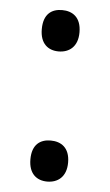

<svg xmlns="http://www.w3.org/2000/svg" viewBox="-46 -582 359 629"><g transform="rotate(5 134.0 -268.0)"><path d="M72 -482C72 -434 99 -414 133 -414C167 -414 196 -434 196 -482C196 -532 167 -550 133 -550C99 -550 72 -532 72 -482ZM72 -54C72 -6 99 14 133 14C167 14 196 -6 196 -54C196 -103 167 -121 133 -121C99 -121 72 -103 72 -54Z"/></g></svg>

Font: Noto Sans Buginese
Style: Regular
Weight: 400
Designer: Monotype Design Team
Foundry: Monotype Imaging Inc.
Version: Version 2.002